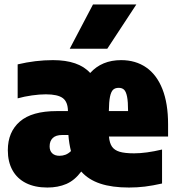

<svg xmlns="http://www.w3.org/2000/svg" viewBox="-20 -828 787 859"><path d="M732 -217H467.5Q470 -188 481 -172Q492 -156 515.2 -149Q538.5 -142 580 -142Q633.5 -142 705 -159V-7Q663 2.5 628.2 6.8Q593.5 11 557 11Q481 11 428.5 -6.5Q376 -24 343.5 -60.5Q314 -21 276.8 -5Q239.5 11 192 11Q136 11 96.2 -9Q56.5 -29 35.8 -66.5Q15 -104 15 -156Q15 -237.5 68.8 -284.2Q122.5 -331 234 -331H284Q283.5 -372.5 260.8 -389.2Q238 -406 185 -406Q157 -406 123.2 -401.2Q89.5 -396.5 59 -388V-540Q139 -559 217 -559Q331.5 -559 383.5 -501.5Q435.5 -559 522 -559Q586.5 -559 633.8 -526.5Q681 -494 706.5 -429.8Q732 -365.5 732 -272ZM467 -331H553Q553 -373 548.5 -395.5Q544 -418 535.2 -426.5Q526.5 -435 511 -435Q495 -435 486 -426.5Q477 -418 472.2 -395.5Q467.5 -373 467 -331ZM297.5 -152Q289 -185.5 286 -224H258Q230 -224 216 -210.5Q202 -197 202 -173Q202 -153 213.8 -142Q225.5 -131 246 -131Q260.5 -131 273 -135.8Q285.5 -140.5 297.5 -152ZM292 -610 396 -808H590L460 -610Z"/></svg>

Font: Encode Sans Condensed Black
Style: Regular
Weight: 900
Width: 3
Designer: Multiple Designers
Foundry: Impallari Type
Version: Version 2.000